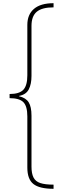

<svg xmlns="http://www.w3.org/2000/svg" viewBox="-20 -813 402 1201"><path d="M315 368Q227 368 189 338Q151 308 151 235V-85Q151 -149 126 -174Q101 -199 40 -199V-225Q101 -225 126 -251.5Q151 -278 151 -342V-657Q151 -722 192.5 -757.5Q234 -793 315 -793V-767Q243 -767 210 -739.5Q177 -712 177 -651V-338Q177 -287 160 -254Q143 -221 99 -213V-211Q142 -201 159.5 -173Q177 -145 177 -89V229Q177 272 189.5 297Q202 322 232 332Q262 342 315 342Z"/></svg>

Font: Noto Sans Kannada Thin
Style: Regular
Weight: 100
Designer: Jelle Bosma - Monotype Design Team
Foundry: Monotype Imaging Inc.
Version: Version 2.005; ttfautohint (v1.8.4.7-5d5b)